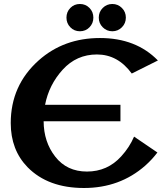

<svg xmlns="http://www.w3.org/2000/svg" viewBox="-20 -939 841 969"><path d="M498.5 -898.9Q518.6 -918.9 546.9 -918.9Q575.2 -918.9 595.2 -898.9Q615.2 -878.9 615.2 -850.1Q615.2 -821.3 595.2 -801.3Q575.2 -781.2 546.9 -781.2Q518.6 -781.2 498.5 -801.3Q478.5 -821.3 478.5 -850.1Q478.5 -878.9 498.5 -898.9ZM335 -898.9Q354.5 -918.9 383.3 -918.9Q412.1 -918.9 431.6 -898.9Q451.2 -878.9 451.2 -850.1Q451.2 -821.3 431.6 -801.3Q412.1 -781.2 383.3 -781.2Q354.5 -781.2 335 -801.3Q315.4 -821.3 315.4 -850.1Q315.4 -878.9 335 -898.9ZM403.8 9.8Q222.7 9.8 119.6 -94.7Q34.2 -182.1 34.2 -317.9Q34.2 -508.3 175.3 -634.3Q302.2 -747.1 484.4 -747.1Q666.5 -747.1 776.9 -633.8L645 -567.9Q574.7 -664.1 469.2 -664.1Q366.2 -664.1 296.4 -587.4Q227.1 -511.2 207.5 -410.2H587.9V-327.1H200.2Q200.7 -222.7 258.8 -148.4Q317.4 -73.2 418.9 -73.2Q522.5 -73.2 591.8 -149.9Q633.3 -195.3 656.7 -249.5L774.4 -169.4Q748 -134.3 712.9 -103Q584.5 9.8 403.8 9.8Z"/></svg>

Font: Klaudia
Style: Bold
Weight: 700
Designer: Wojciech Kalinowski "wmk69" (wmk69@o2.pl)
Foundry: Wojciech Kalinowski "wmk69" (wmk69@o2.pl)
Version: Version 3.1.0; 2021-05-10